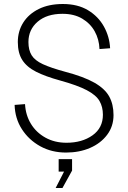

<svg xmlns="http://www.w3.org/2000/svg" viewBox="-20 -746 640 959"><path d="M310 16Q238 16 181 -15.5Q124 -47 89.5 -100.5Q55 -154 53 -222L105 -226Q108 -171 134.5 -127.5Q161 -84 207 -58.5Q253 -33 312 -33Q390 -33 442 -70Q494 -107 494 -173Q494 -212 477 -241.5Q460 -271 413.5 -295.5Q367 -320 280 -344Q207 -364 160.5 -387.5Q114 -411 91.5 -446Q69 -481 69 -536Q69 -590 96 -633Q123 -676 173.5 -701Q224 -726 294 -726Q368 -726 419.5 -695Q471 -664 499 -613.5Q527 -563 530 -505L477 -501Q475 -550 453 -589.5Q431 -629 390.5 -653Q350 -677 292 -677Q214 -677 168 -637.5Q122 -598 122 -536Q122 -496 138 -470Q154 -444 194 -425.5Q234 -407 304 -388Q399 -363 451.5 -333Q504 -303 525.5 -264Q547 -225 547 -171Q547 -115 515 -72.5Q483 -30 429.5 -7Q376 16 310 16ZM258 193 300 111H273V49H340V106L292 193Z"/></svg>

Font: Geist Mono UltraLight
Style: Regular
Weight: 200
Monospace: yes
Designer: Basement.studio, Andrés Briganti, Mateo Zaragoza
Foundry: Basement.studio, Vercel, Andrés Briganti, Guido Ferreyra, Mateo Zaragoza
Version: Version 1.400; ttfautohint (v1.8.4.7-5d5b)